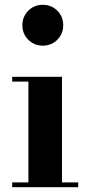

<svg xmlns="http://www.w3.org/2000/svg" viewBox="-20 -780 370 800"><path d="M73.2 -674.8Q73.2 -710.7 97.9 -735.4Q122.6 -760 158.4 -760Q194.3 -760 218.9 -735.4Q243.4 -710.7 243.4 -674.8Q243.4 -638.9 218.9 -614.4Q194.3 -589.8 158.4 -589.8Q122.6 -589.8 97.9 -614.4Q73.2 -638.9 73.2 -674.8ZM30.8 -20H98.4V-439.9H30.8V-460H238.3V-20H305.9V0H30.8Z"/></svg>

Font: Bodoni* 11
Style: Bold
Weight: 700
Version: Version 2.000; ttfautohint (v1.8.1)